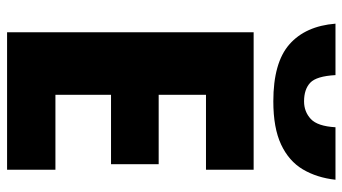

<svg xmlns="http://www.w3.org/2000/svg" viewBox="-238 -754 991 556"><g transform="rotate(90 258.0 -475.5)"><path d="M471 0H73V-714H471V-576H254V-439H455V-301H254V-140H471ZM500 -951Q494 -897 470 -856.5Q446 -816 398 -793.5Q350 -771 273 -771Q161 -771 108 -817.5Q55 -864 48 -951H197Q200 -896 219 -878Q238 -860 273 -860Q303 -860 324 -879.5Q345 -899 348 -951Z"/></g></svg>

Font: Noto Sans Disp ExtBd
Style: Regular
Weight: 800
Designer: Monotype Design Team
Foundry: Monotype Imaging Inc.
Version: Version 2.000;GOOG;noto-source:20170915:90ef993387c0; ttfaut